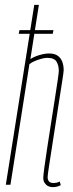

<svg xmlns="http://www.w3.org/2000/svg" viewBox="-20 -760 300 790"><path d="M57 -621 60 -636H200L197 -621ZM176 -31Q176 -20 181.5 -13.5Q187 -7 201 -7Q206 -7 211.5 -8Q217 -9 226 -13L230 2Q220 7 212 8.5Q204 10 196 10Q186 10 177.5 5.5Q169 1 163.5 -7.5Q158 -16 158 -28Q158 -37 162.5 -71Q167 -105 174.5 -153Q182 -201 190 -253Q198 -305 205.5 -352Q213 -399 217.5 -430.5Q222 -462 222 -468Q222 -491 212.5 -506.5Q203 -522 174 -522Q165 -522 151.5 -518.5Q138 -515 124.5 -509.5Q111 -504 101 -496L23 0H4L121 -740H140L105 -517Q116 -524 129 -529Q142 -534 156 -537Q170 -540 182 -540Q204 -540 217 -531Q230 -522 236 -506.5Q242 -491 242 -471Q242 -465 237 -432.5Q232 -400 224.5 -352.5Q217 -305 209 -252.5Q201 -200 193.5 -152.5Q186 -105 181 -72Q176 -39 176 -31Z"/></svg>

Font: Georama ExtraCondensed Thin
Style: Italic
Weight: 100
Width: 2
Italic angle: -9°
Designer: Jean-Baptiste Levee
Foundry: Production Type
Version: Version 1.001